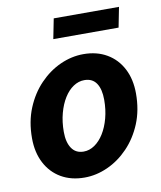

<svg xmlns="http://www.w3.org/2000/svg" viewBox="-79 -744 689 820"><g transform="rotate(-10 265.5 -334.0)"><path d="M222.1 12Q164.1 12 120.7 -13.3Q77.4 -38.6 53.5 -84.7Q29.5 -130.8 29.5 -192.5Q29.5 -264.4 53.4 -322.2Q77.3 -380.1 117.3 -421.7Q157.4 -463.4 206.9 -485.8Q256.4 -508.1 307.5 -508.1Q365.6 -508.1 408.9 -482.8Q452.3 -457.5 476.2 -411.4Q500.1 -365.3 500.1 -303.6Q500.1 -231.7 476.3 -173.9Q452.4 -116.1 412.3 -74.4Q372.3 -32.7 322.8 -10.4Q273.2 12 222.1 12ZM237.3 -98Q262.7 -98 285.2 -113.5Q307.7 -129 324.8 -156.5Q341.9 -184 351.8 -221Q361.7 -258 361.7 -300.9Q361.7 -346.9 344.5 -372.5Q327.3 -398.1 292.4 -398.1Q267.2 -398.1 244.6 -383Q222 -367.9 204.9 -340.4Q187.8 -313 177.9 -276Q167.9 -239 167.9 -195.2Q167.9 -150.3 185.5 -124.2Q203.1 -98 237.3 -98ZM192.6 -593.5 209.8 -680.5H492.8L475.7 -593.5Z"/></g></svg>

Font: Source Sans 3 VF
Style: Italic
Weight: 200
Italic angle: -11°
Designer: Paul D. Hunt
Foundry: Adobe Systems Incorporated
Version: Version 3.042;hotconv 1.0.118;makeotfexe 2.5.65603